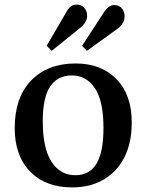

<svg xmlns="http://www.w3.org/2000/svg" viewBox="-20 -801 637 835"><path d="M294 14Q178 14 111 -55Q44 -124 44 -244Q44 -377 115.5 -451Q187 -525 309 -525Q420 -525 486.5 -457Q553 -389 553 -268Q553 -181 521.5 -118Q490 -55 431.5 -20.5Q373 14 294 14ZM308 -39Q369 -39 399.5 -89Q430 -139 430 -245Q430 -361 393 -417Q356 -473 292 -473Q231 -473 198.5 -425.5Q166 -378 166 -274Q166 -156 204 -97.5Q242 -39 308 -39ZM205 -580 183 -602 270 -751Q280 -768 290 -774.5Q300 -781 312 -781Q335 -781 347 -766.5Q359 -752 359 -732Q359 -703 324 -676ZM358 -580 337 -602 433 -749Q453 -779 476 -779Q499 -779 510.5 -764Q522 -749 522 -731Q522 -697 487 -673Z"/></svg>

Font: Literata 36pt Medium
Style: Regular
Weight: 500
Designer: Latin by Veronika Burian and Jose Scaglione. Greek by Irene Vlachou. Cyrillic by Vera Evstafieva.
Foundry: TypeTogether
Version: Version 3.002